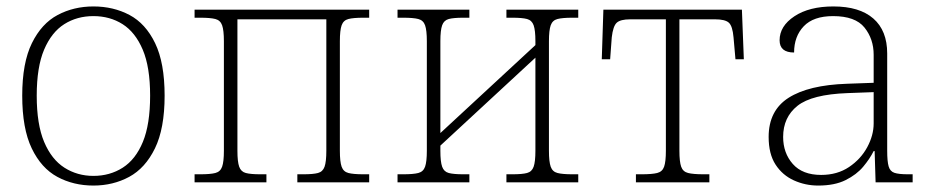

<svg xmlns="http://www.w3.org/2000/svg" viewBox="-20 -566 2899 596"><path d="M270 10Q208 10 158 -17Q108 -44 78.5 -105.5Q49 -167 49 -269Q49 -371 79 -432Q109 -493 159 -519.5Q209 -546 270 -546Q332 -546 382 -519.5Q432 -493 461.5 -432Q491 -371 491 -269Q491 -167 461 -105.5Q431 -44 381 -17Q331 10 270 10ZM270 -20Q321 -20 361 -45.5Q401 -71 423.5 -125.5Q446 -180 446 -269Q446 -358 423 -412Q400 -466 360.5 -491Q321 -516 270 -516Q219 -516 179.5 -491Q140 -466 117 -412Q94 -358 94 -269Q94 -180 117 -125.5Q140 -71 180 -45.5Q220 -20 270 -20Z M584 0V-25H602Q633 -25 648.5 -29Q664 -33 669.5 -48.5Q675 -64 675 -98V-438Q675 -472 669.5 -487.5Q664 -503 648.5 -507Q633 -511 602 -511H584V-536H1126V-511H1108Q1077 -511 1061.5 -507Q1046 -503 1040.5 -487.5Q1035 -472 1035 -438V-98Q1035 -64 1040.5 -48.5Q1046 -33 1061.5 -29Q1077 -25 1108 -25H1126V0H903V-25H922Q952 -25 967 -29Q982 -33 987.5 -48.5Q993 -64 993 -98V-506H717V-98Q717 -64 722.5 -48.5Q728 -33 743 -29Q758 -25 788 -25H807V0Z M1214 0V-25H1232Q1263 -25 1278.5 -29Q1294 -33 1299.5 -48.5Q1305 -64 1305 -98V-438Q1305 -472 1299.5 -487.5Q1294 -503 1278.5 -507Q1263 -511 1232 -511H1214V-536H1437V-511H1418Q1388 -511 1373 -507Q1358 -503 1352.5 -487.5Q1347 -472 1347 -438V-153L1642 -426V-438Q1642 -472 1636.5 -487.5Q1631 -503 1616 -507Q1601 -511 1571 -511H1552V-536H1775V-511H1757Q1726 -511 1710.5 -507Q1695 -503 1689.5 -487.5Q1684 -472 1684 -438V-98Q1684 -64 1689.5 -48.5Q1695 -33 1710.5 -29Q1726 -25 1757 -25H1775V0H1552V-25H1571Q1601 -25 1616 -29Q1631 -33 1636.5 -48.5Q1642 -64 1642 -98V-387L1347 -114V-98Q1347 -64 1352.5 -48.5Q1358 -33 1373 -29Q1388 -25 1418 -25H1437V0Z M1954 0V-25H1972Q2004 -25 2020 -29Q2036 -33 2041.5 -48.5Q2047 -64 2047 -98V-506H1936Q1906 -506 1894.5 -495.5Q1883 -485 1879 -450L1874 -382H1848L1853 -536H2283L2289 -382H2263L2257 -450Q2254 -485 2242.5 -495.5Q2231 -506 2200 -506H2089V-98Q2089 -64 2094.5 -48.5Q2100 -33 2116 -29Q2132 -25 2164 -25H2182V0Z M2520 10Q2480 10 2444.5 -6Q2409 -22 2387.5 -55Q2366 -88 2366 -141Q2366 -223 2428 -262.5Q2490 -302 2609 -306L2692 -309V-396Q2692 -445 2663.5 -480.5Q2635 -516 2566 -516Q2505 -516 2475 -484.5Q2445 -453 2445 -403Q2400 -403 2400 -441Q2400 -485 2446 -515.5Q2492 -546 2567 -546Q2648 -546 2691 -508.5Q2734 -471 2734 -400V-98Q2734 -65 2738.5 -49.5Q2743 -34 2756.5 -29.5Q2770 -25 2798 -25H2813V0H2698L2695 -97H2692Q2680 -73 2659.5 -48.5Q2639 -24 2605 -7Q2571 10 2520 10ZM2529 -23Q2579 -23 2615.5 -47.5Q2652 -72 2672 -109Q2692 -146 2692 -183V-280L2611 -277Q2500 -273 2455.5 -237.5Q2411 -202 2411 -141Q2411 -91 2441 -57Q2471 -23 2529 -23Z"/></svg>

Font: Noto Serif ExtraLight
Style: Regular
Weight: 200
Designer: Monotype Design Team
Foundry: Monotype Imaging Inc.
Version: Version 2.015; ttfautohint (v1.8.4.7-5d5b)